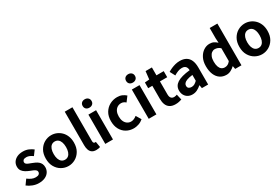

<svg xmlns="http://www.w3.org/2000/svg" viewBox="90 -1989 4645 3181"><g transform="rotate(-30 2412.0 -398.5)"><path d="M239 14Q183 14 125.5 -8Q68 -30 26 -64L93 -157Q130 -129 166.5 -112.5Q203 -96 243 -96Q285 -96 304.5 -112.5Q324 -129 324 -155Q324 -176 307 -190.5Q290 -205 263 -216.5Q236 -228 207 -239Q172 -253 137.5 -273Q103 -293 80 -324.5Q57 -356 57 -403Q57 -453 83 -491.5Q109 -530 155.5 -552Q202 -574 266 -574Q327 -574 374.5 -553Q422 -532 456 -505L390 -416Q360 -438 330.5 -451Q301 -464 270 -464Q231 -464 213 -449Q195 -434 195 -410Q195 -390 210 -376.5Q225 -363 251 -353Q277 -343 306 -332Q334 -322 361.5 -308.5Q389 -295 412 -276Q435 -257 448.5 -229.5Q462 -202 462 -163Q462 -114 436.5 -73.5Q411 -33 361.5 -9.5Q312 14 239 14Z M808 14Q738 14 676.5 -21Q615 -56 577 -121.5Q539 -187 539 -280Q539 -373 577 -438.5Q615 -504 676.5 -539Q738 -574 808 -574Q861 -574 909 -554Q957 -534 995 -496.5Q1033 -459 1055 -404.5Q1077 -350 1077 -280Q1077 -187 1039 -121.5Q1001 -56 939.5 -21Q878 14 808 14ZM808 -106Q846 -106 872.5 -127.5Q899 -149 912.5 -188Q926 -227 926 -280Q926 -333 912.5 -372Q899 -411 872.5 -432.5Q846 -454 808 -454Q770 -454 743.5 -432.5Q717 -411 703.5 -372Q690 -333 690 -280Q690 -227 703.5 -188Q717 -149 743.5 -127.5Q770 -106 808 -106Z M1339 14Q1287 14 1257 -7.5Q1227 -29 1213.5 -67.5Q1200 -106 1200 -157V-798H1347V-151Q1347 -126 1356.5 -116Q1366 -106 1376 -106Q1381 -106 1385 -106.5Q1389 -107 1396 -108L1414 1Q1401 6 1382.5 10Q1364 14 1339 14Z M1515 0V-560H1662V0ZM1589 -651Q1550 -651 1527 -672.5Q1504 -694 1504 -731Q1504 -767 1527 -789Q1550 -811 1589 -811Q1626 -811 1650 -789Q1674 -767 1674 -731Q1674 -694 1650 -672.5Q1626 -651 1589 -651Z M2057 14Q1980 14 1918 -21Q1856 -56 1820 -121.5Q1784 -187 1784 -280Q1784 -373 1823.5 -438.5Q1863 -504 1928.5 -539Q1994 -574 2070 -574Q2122 -574 2162 -556.5Q2202 -539 2233 -511L2163 -418Q2143 -436 2122 -445Q2101 -454 2078 -454Q2035 -454 2002.5 -432.5Q1970 -411 1952.5 -372Q1935 -333 1935 -280Q1935 -227 1952.5 -188Q1970 -149 2001.5 -127.5Q2033 -106 2073 -106Q2103 -106 2131 -119Q2159 -132 2182 -151L2240 -54Q2200 -19 2151.5 -2.5Q2103 14 2057 14Z M2346 0V-560H2493V0ZM2420 -651Q2381 -651 2358 -672.5Q2335 -694 2335 -731Q2335 -767 2358 -789Q2381 -811 2420 -811Q2457 -811 2481 -789Q2505 -767 2505 -731Q2505 -694 2481 -672.5Q2457 -651 2420 -651Z M2855 14Q2789 14 2748 -12.5Q2707 -39 2689 -86Q2671 -133 2671 -195V-444H2592V-553L2679 -560L2696 -711H2817V-560H2956V-444H2817V-196Q2817 -148 2837 -125Q2857 -102 2894 -102Q2908 -102 2923 -106Q2938 -110 2949 -114L2974 -7Q2951 0 2921.5 7Q2892 14 2855 14Z M3179 14Q3130 14 3092.5 -7.5Q3055 -29 3034.5 -67Q3014 -105 3014 -153Q3014 -242 3091 -291.5Q3168 -341 3336 -359Q3335 -387 3326 -408.5Q3317 -430 3296.5 -443Q3276 -456 3241 -456Q3202 -456 3164 -441Q3126 -426 3087 -402L3035 -500Q3068 -521 3105 -537Q3142 -553 3183 -563.5Q3224 -574 3268 -574Q3339 -574 3387 -546Q3435 -518 3459 -463Q3483 -408 3483 -327V0H3363L3353 -60H3348Q3312 -28 3270 -7Q3228 14 3179 14ZM3228 -101Q3259 -101 3284.5 -115.5Q3310 -130 3336 -156V-268Q3268 -260 3228 -245Q3188 -230 3171 -209.5Q3154 -189 3154 -164Q3154 -131 3174.5 -116Q3195 -101 3228 -101Z M3830 14Q3760 14 3708.5 -21Q3657 -56 3629 -122Q3601 -188 3601 -280Q3601 -371 3634.5 -436.5Q3668 -502 3722 -538Q3776 -574 3836 -574Q3883 -574 3915.5 -557.5Q3948 -541 3978 -513L3973 -601V-798H4120V0H4000L3989 -58H3985Q3954 -28 3914 -7Q3874 14 3830 14ZM3868 -107Q3898 -107 3923.5 -120.5Q3949 -134 3973 -165V-411Q3948 -434 3921.5 -443.5Q3895 -453 3868 -453Q3837 -453 3810.5 -433.5Q3784 -414 3768 -376Q3752 -338 3752 -282Q3752 -224 3765.5 -185Q3779 -146 3805 -126.5Q3831 -107 3868 -107Z M4511 14Q4441 14 4379.5 -21Q4318 -56 4280 -121.5Q4242 -187 4242 -280Q4242 -373 4280 -438.5Q4318 -504 4379.5 -539Q4441 -574 4511 -574Q4564 -574 4612 -554Q4660 -534 4698 -496.5Q4736 -459 4758 -404.5Q4780 -350 4780 -280Q4780 -187 4742 -121.5Q4704 -56 4642.5 -21Q4581 14 4511 14ZM4511 -106Q4549 -106 4575.5 -127.5Q4602 -149 4615.5 -188Q4629 -227 4629 -280Q4629 -333 4615.5 -372Q4602 -411 4575.5 -432.5Q4549 -454 4511 -454Q4473 -454 4446.5 -432.5Q4420 -411 4406.5 -372Q4393 -333 4393 -280Q4393 -227 4406.5 -188Q4420 -149 4446.5 -127.5Q4473 -106 4511 -106Z"/></g></svg>

Font: Noto Sans SC
Style: Bold
Weight: 700
Designer: Ryoko NISHIZUKA  (kana, bopomofo & ideographs); Paul D. Hunt (Latin, Greek & Cyrillic); Sandoll Communications , Soo-you
Foundry: Adobe
Version: Version 2.004-H2;hotconv 1.0.118;makeotfexe 2.5.65603